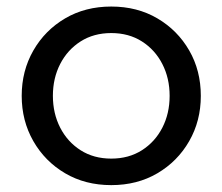

<svg xmlns="http://www.w3.org/2000/svg" viewBox="-20 -542 666 575"><path d="M313.2 12.4Q235.4 12.4 175 -23.1Q114.6 -58.6 79.8 -119.4Q45 -180.2 45 -255Q45 -329.8 79.8 -390.6Q114.6 -451.4 175 -486.9Q235.4 -522.4 313.2 -522.4Q391 -522.4 451.4 -486.9Q511.8 -451.4 546.6 -391Q581.4 -330.7 581.4 -254.8Q581.4 -180 546.6 -119.3Q511.8 -58.6 451.4 -23.1Q391 12.4 313.2 12.4ZM313.2 -67Q365.6 -67 404.9 -92Q444.2 -117 466.1 -159.5Q488 -202.1 488 -254.9Q488 -307.8 466.1 -350.4Q444.2 -393 404.9 -418Q365.6 -443 313.2 -443Q260.8 -443 221.5 -418Q182.2 -393 160.3 -350.5Q138.4 -307.9 138.4 -255.1Q138.4 -202.2 160.3 -159.6Q182.2 -117 221.5 -92Q260.8 -67 313.2 -67Z"/></svg>

Font: MuseoModerno Thin
Style: Regular
Weight: 100
Designer: Pablo Cosgaya, Héctor Gatti, Marcela Romero, and the Authors of The MuseoModerno Project.
Foundry: Omnibus-Type Team
Version: Version 1.003